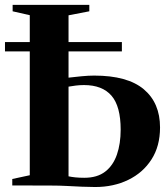

<svg xmlns="http://www.w3.org/2000/svg" viewBox="-32 -763 690 790"><path d="M359.5 6.5Q335 6.5 305.2 5.2Q275.5 4 243.8 2.2Q212 0.5 180 0.5L18.5 0V-26.5L90.5 -42V-700.5L20 -716.5V-743H335.5V-716.5L250 -700V-443.5Q274.5 -446.5 303.2 -449.2Q332 -452 355.5 -452Q492.5 -452 559.5 -395.8Q626.5 -339.5 626.5 -238.5Q626.5 -161.5 591.2 -106.8Q556 -52 495.5 -22.8Q435 6.5 359.5 6.5ZM315 -31.5Q368 -31.5 400.8 -56.8Q433.5 -82 449 -126.8Q464.5 -171.5 464.5 -229.5Q464.5 -325.5 426.8 -369.2Q389 -413 313.5 -413Q296.5 -413 280.2 -411Q264 -409 250 -406.5V-37.5Q261.5 -35 278 -33.2Q294.5 -31.5 315 -31.5ZM469.5 -590V-551.5H-11.5V-590Z"/></svg>

Font: Merriweather 120pt
Style: Bold
Weight: 700
Designer: Eben Sorkin
Foundry: Eben Sorkin
Version: Version 2.100